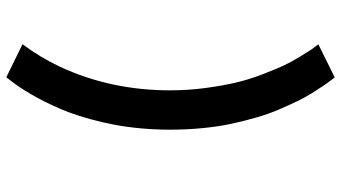

<svg xmlns="http://www.w3.org/2000/svg" viewBox="-257 -598 1084 610"><g transform="rotate(-90 285.0 -293.0)"><path d="M344 228.5 334.5 216Q325 203.5 316.8 191.2Q308.5 179 294.5 156.8Q280.5 134.5 268.5 109.5Q256.5 84.5 242.5 52.2Q228.5 20 217.5 -17.8Q206.5 -55.5 197.2 -97.8Q188 -140 183 -190.8Q178 -241.5 178 -294Q178 -341.5 182.2 -387.8Q186.5 -434 193.8 -472Q201 -510 211.2 -547Q221.5 -584 232 -612.8Q242.5 -641.5 255.8 -669.5Q269 -697.5 279.5 -716.8Q290 -736 302 -755.2Q314 -774.5 321.2 -784.2Q328.5 -794 336.2 -804.2Q344 -814.5 344.5 -815L449.5 -763.5Q407 -706.5 378 -644.5Q303 -483.5 303 -294Q303 -237 310.5 -181.5Q318 -126 327.8 -84.8Q337.5 -43.5 354 -0.8Q370.5 42 381.5 65.8Q392.5 89.5 410.2 118.5Q428 147.5 432.2 153.5Q436.5 159.5 447 173.5Q448.5 176 449 176.5Z"/></g></svg>

Font: League Mono Narrow SemiBold
Style: Regular
Weight: 600
Width: 3
Designer: Tyler Finck
Foundry: The League of Moveable Type / Tyler Finck
Version: Version 2.210